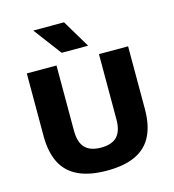

<svg xmlns="http://www.w3.org/2000/svg" viewBox="-118 -903 916 1009"><g transform="rotate(-15 340.0 -398.0)"><path d="M341.5 7.5Q245.5 7.5 184.2 -21.8Q123 -51 93.8 -109.2Q64.5 -167.5 64.5 -254V-595H226V-240.5Q226 -177 254.5 -147.2Q283 -117.5 341.5 -117.5Q400.5 -117.5 428.8 -147.2Q457 -177 457 -240.5V-595H615.5V-254Q615.5 -167.5 586.8 -109.2Q558 -51 497.2 -21.8Q436.5 7.5 341.5 7.5ZM269.5 -652.5 155.5 -804H323L413.5 -652.5Z"/></g></svg>

Font: Encode Sans SC Condensed Thin
Style: Bold
Weight: 700
Version: Version 3.002